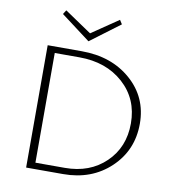

<svg xmlns="http://www.w3.org/2000/svg" viewBox="-92 -937 913 1017"><g transform="rotate(10 364.5 -428.5)"><path d="M485 -835 326 -716 168 -835 182 -857 327 -759 471 -857ZM300 -658Q461 -658 565.5 -566.5Q670 -475 670 -333Q670 -190 569.5 -95Q469 0 316 0H117V-658ZM319 -34Q453 -34 538 -116Q623 -198 623 -326Q623 -458 530.5 -541Q438 -624 294 -624H161V-34Z"/></g></svg>

Font: EauTestText Light
Style: Regular
Weight: 300
Designer: Christian Thalmann (Catharsis Fonts)
Version: Version 0.001;PS 000.001;hotconv 1.0.88;makeotf.lib2.5.64775